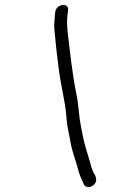

<svg xmlns="http://www.w3.org/2000/svg" viewBox="-20 -707 461 772"><path d="M202.4 -660 201.1 -650C200.9 -643.3 200.4 -637 199.7 -631C196.4 -603.9 198.1 -594.3 201.5 -561C205.2 -515.3 211.3 -470.3 217 -424.5C225.2 -359 241.5 -304.2 246.6 -241C248.2 -208 255.5 -178.3 261.2 -148C263 -138.7 264.5 -130.7 265.6 -124C272.5 -92 284.9 -59.8 292.9 -30C297.6 -6.1 308.4 13.8 317.1 34C325.2 52.5 354.9 46.8 364.4 26.5C369.3 16.1 365.4 9 363.8 1C354.8 -13.9 346.6 -32.8 343 -52C331.4 -89.7 319.5 -126.7 311.6 -167L306.2 -196C304.6 -206 302.8 -215.7 300.9 -225C296.6 -259 294.3 -295.1 287.5 -327C271.8 -403.1 261.5 -494.7 252.2 -577C248.3 -615.4 248.5 -627.1 253.8 -666C258 -698.6 206.5 -691.4 202.4 -660Z"/></svg>

Font: HoneyBee
Style: BookIt
Weight: 300
Foundry: Cannot Into Space Fonts
Version: Version 0.89